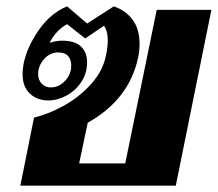

<svg xmlns="http://www.w3.org/2000/svg" viewBox="-20 -584 685 604"><path d="M87 -214Q133 -225 181.5 -252Q230 -279 266.5 -319.5Q303 -360 313 -408Q319 -434 319 -458Q319 -487 307 -503L248 -463L191 -508Q156 -489 136 -449Q156 -456 175 -456Q216 -456 235 -437.5Q254 -419 254 -388Q254 -354 236 -326.5Q218 -299 189.5 -283.5Q161 -268 132 -268Q97 -268 74 -289.5Q51 -311 51 -351Q51 -366 54 -382Q64 -434 101 -488Q138 -542 191 -564L254 -510L338 -564Q376 -551 397.5 -521.5Q419 -492 419 -446Q419 -425 415 -405Q387 -271 256 -198L229 -70H374L473 -553H645L533 0H44ZM203 -364Q204 -369 204 -378Q204 -397 194 -408Q184 -419 163 -419Q137 -419 118.5 -398Q100 -377 100 -351Q100 -332 111.5 -320.5Q123 -309 140 -309Q162 -309 180 -325Q198 -341 203 -364Z"/></svg>

Font: Taviraj
Style: Bold Italic
Weight: 700
Italic angle: -12°
Designer: Katatrad Team
Foundry: CadsonDemak
Version: Version 1.001